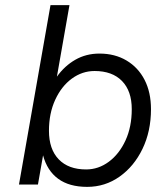

<svg xmlns="http://www.w3.org/2000/svg" viewBox="-20 -720 609 749"><path d="M177 -700H251L202 -421Q232 -463 274 -487Q316 -511 368 -511Q428 -511 473.5 -484Q519 -457 544 -408.5Q569 -360 569 -294Q569 -208 536 -139.5Q503 -71 446.5 -31Q390 9 320 9Q250 9 207 -22.5Q164 -54 148 -114L128 0H54ZM494 -294Q494 -365 456 -404Q418 -443 349 -443Q301 -443 260.5 -413.5Q220 -384 195.5 -331Q171 -278 171 -210Q171 -138 209 -98.5Q247 -59 316 -59Q364 -59 404.5 -89Q445 -119 469.5 -172Q494 -225 494 -294Z"/></svg>

Font: Overused Grotesk
Style: Italic
Weight: 400
Italic angle: -10°
Version: Version 0.003